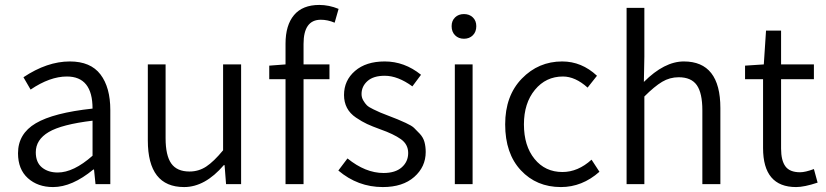

<svg xmlns="http://www.w3.org/2000/svg" viewBox="-20 -746 3345 778"><path d="M195 12Q133 12 93 -24Q53 -60 53 -125Q53 -204 125 -246.5Q197 -289 355 -306Q355 -436 251 -436Q182 -436 104 -383L75 -433Q171 -497 263 -497Q347 -497 387 -444.5Q427 -392 427 -300V0H367L361 -59H358Q272 12 195 12ZM214 -47Q278 -47 355 -115V-257Q230 -242 177.5 -211Q125 -180 125 -129Q125 -88 150 -67.5Q175 -47 214 -47Z M726 12Q579 12 579 -177V-485H651V-186Q651 -116 674 -83.5Q697 -51 748 -51Q785 -51 815.5 -71Q846 -91 884 -137V-485H957V0H896L890 -77H887Q811 12 726 12Z M1280 -666Q1210 -666 1210 -568V-485H1315V-425H1210V0H1137V-425H1071V-480L1137 -485V-569Q1137 -644 1171.5 -685Q1206 -726 1274 -726Q1313 -726 1352 -710L1336 -654Q1308 -666 1280 -666Z M1531 12Q1430 12 1351 -55L1388 -104Q1461 -45 1534 -45Q1582 -45 1608 -68Q1634 -91 1634 -126Q1634 -161 1604.5 -182Q1575 -203 1521 -222Q1488 -234 1467.5 -243.5Q1447 -253 1422.5 -269.5Q1398 -286 1386 -309Q1374 -332 1374 -361Q1374 -420 1418.5 -458.5Q1463 -497 1539 -497Q1619 -497 1686 -443L1651 -396Q1592 -439 1539 -439Q1493 -439 1469 -417.5Q1445 -396 1445 -365Q1445 -351 1452 -339Q1459 -327 1466.5 -319.5Q1474 -312 1493 -303Q1512 -294 1521 -290Q1530 -286 1554 -277Q1582 -266 1591 -262.5Q1600 -259 1624 -248Q1648 -237 1657.5 -228Q1667 -219 1681 -204Q1695 -189 1700 -170.5Q1705 -152 1705 -130Q1705 -70 1658.5 -29Q1612 12 1531 12Z M1810 -640Q1810 -662 1824 -675.5Q1838 -689 1860 -689Q1882 -689 1896 -675.5Q1910 -662 1910 -640Q1910 -617 1896 -603Q1882 -589 1860 -589Q1838 -589 1824 -603Q1810 -617 1810 -640ZM1823 0V-485H1895V0Z M2253 12Q2154 12 2090.5 -56Q2027 -124 2027 -242Q2027 -358 2094.5 -427.5Q2162 -497 2258 -497Q2337 -497 2399 -439L2361 -391Q2311 -436 2261 -436Q2192 -436 2147.5 -382Q2103 -328 2103 -242Q2103 -155 2146 -102Q2189 -49 2259 -49Q2322 -49 2377 -99L2409 -50Q2339 12 2253 12Z M2519 0V-714H2591V-516L2589 -414Q2672 -497 2751 -497Q2899 -497 2899 -308V0H2826V-299Q2826 -369 2803.5 -401Q2781 -433 2730 -433Q2694 -433 2663 -414.5Q2632 -396 2591 -355V0Z M3206 12Q3072 12 3072 -146V-425H2999V-480L3075 -485L3084 -622H3145V-485H3278V-425H3145V-144Q3145 -96 3162.5 -72Q3180 -48 3222 -48Q3243 -48 3278 -61L3293 -6Q3239 12 3206 12Z"/></svg>

Font: Assistant
Style: Regular
Weight: 400
Designer: Hebrew By Ben Nathan, Latin by Paul Hunt
Version: Version 2.001;PS 002.001;hotconv 1.0.88;makeotf.lib2.5.64775